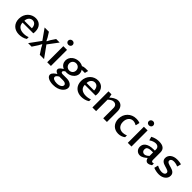

<svg xmlns="http://www.w3.org/2000/svg" viewBox="351 -2424 4365 4365"><g transform="rotate(45 2533.0 -241.5)"><path d="M504.9 -47.4Q483.4 -32.2 458.5 -21.5Q433.6 -10.7 407.2 -3.7Q380.9 3.4 354.7 6.6Q328.6 9.8 305.2 9.8Q251 9.8 204.3 -6.8Q157.7 -23.4 123.3 -55.7Q88.9 -87.9 69.3 -135Q49.8 -182.1 49.8 -243.2Q49.8 -308.1 71.8 -360.8Q93.8 -413.6 130.6 -450.4Q167.5 -487.3 216.1 -507.3Q264.6 -527.3 317.4 -527.3Q361.3 -527.3 399.2 -512.9Q437 -498.5 464.6 -470.2Q492.2 -441.9 507.8 -399.4Q523.4 -356.9 523.4 -300.8Q523.4 -287.1 522.2 -271.7Q521 -256.3 518.1 -241.7H172.4Q172.4 -202.1 186.3 -171.9Q200.2 -141.6 225.6 -121.3Q251 -101.1 286.6 -90.6Q322.3 -80.1 365.2 -80.1Q377.4 -80.1 393.8 -81.1Q410.2 -82 428.7 -85Q447.3 -87.9 466.8 -93Q486.3 -98.1 504.9 -106.4ZM413.6 -299.3Q413.6 -335 404.5 -361.8Q395.5 -388.7 379.9 -406.7Q364.3 -424.8 343.5 -433.8Q322.8 -442.9 298.8 -442.9Q272 -442.9 249 -432.1Q226.1 -421.4 209 -402.1Q191.9 -382.8 182.1 -356.4Q172.4 -330.1 172.4 -299.3Z M591.8 0 784.7 -265.1 606 -517.6H743.7L814.5 -404.8L852.5 -329.1H861.8L901.9 -404.8L977.1 -517.6H1090.3L907.7 -273.9L1105 0H967.8L882.3 -130.4L841.8 -207H832.5L792 -131.8L705.1 0Z M1207 -517.6H1325.7V0H1207ZM1266.1 -619.6Q1250.5 -619.6 1237.5 -624.8Q1224.6 -629.9 1215.1 -638.7Q1205.6 -647.5 1200.4 -659.7Q1195.3 -671.9 1195.3 -686Q1195.3 -700.7 1200.9 -713.1Q1206.5 -725.6 1216.6 -735.1Q1226.6 -744.6 1240 -750Q1253.4 -755.4 1269 -755.4Q1284.2 -755.4 1296.9 -750Q1309.6 -744.6 1318.8 -735.6Q1328.1 -726.6 1333.5 -714.1Q1338.9 -701.7 1338.9 -687.5Q1338.9 -672.9 1333.3 -660.4Q1327.6 -647.9 1317.6 -638.9Q1307.6 -629.9 1294.4 -624.8Q1281.2 -619.6 1266.1 -619.6Z M1631.8 35.6Q1620.6 42 1608.4 50.3Q1596.2 58.6 1585.7 68.6Q1575.2 78.6 1568.4 90.6Q1561.5 102.5 1561.5 116.2Q1561.5 130.9 1570.1 143.6Q1578.6 156.2 1595.5 165.8Q1612.3 175.3 1637.2 180.9Q1662.1 186.5 1694.3 186.5Q1731.4 186.5 1760.3 179.2Q1789.1 171.9 1808.8 159.4Q1828.6 147 1838.9 130.9Q1849.1 114.7 1849.1 97.2Q1849.1 81.5 1841.3 70.1Q1833.5 58.6 1820.1 50.8Q1806.6 43 1788.6 39.3Q1770.5 35.6 1750 35.6ZM1559.6 25.9Q1525.9 14.2 1504.6 -5.1Q1483.4 -24.4 1483.4 -50.8Q1483.4 -66.9 1491.9 -81.5Q1500.5 -96.2 1514.4 -109.4Q1528.3 -122.6 1545.9 -134.5Q1563.5 -146.5 1581.5 -157.7Q1551.3 -170.9 1530 -189Q1508.8 -207 1495.4 -228.5Q1481.9 -250 1475.8 -273.9Q1469.7 -297.9 1469.7 -322.3Q1469.7 -369.1 1489.7 -407Q1509.8 -444.8 1542.7 -471.7Q1575.7 -498.5 1617.9 -512.9Q1660.2 -527.3 1705.1 -527.3Q1738.8 -527.3 1771.5 -519Q1804.2 -510.7 1826.7 -496.6Q1842.3 -505.4 1868.2 -511.5Q1894 -517.6 1921.9 -517.6H2004.9L1983.9 -433.6H1878.9Q1881.8 -430.7 1887.7 -422.1Q1893.6 -413.6 1898.9 -400.9Q1904.3 -388.2 1908.4 -371.8Q1912.6 -355.5 1912.6 -336.9Q1912.6 -295.9 1893.3 -260.5Q1874 -225.1 1842 -199Q1810.1 -172.9 1768.8 -158Q1727.5 -143.1 1684.1 -143.1Q1674.8 -143.1 1665.5 -143.8Q1656.2 -144.5 1646.5 -145.5Q1638.7 -140.6 1629.9 -134.5Q1621.1 -128.4 1613.8 -121.3Q1606.4 -114.3 1601.6 -106Q1596.7 -97.7 1596.7 -88.9Q1596.7 -73.7 1610.4 -64.5Q1624 -55.2 1647.9 -55.2H1779.8Q1814.9 -55.2 1847.4 -46.6Q1879.9 -38.1 1904.5 -21.7Q1929.2 -5.4 1944.1 18.3Q1959 42 1959 72.3Q1959 106 1939.7 141.4Q1920.4 176.8 1882.8 205.8Q1845.2 234.9 1790 253.2Q1734.9 271.5 1663.1 271.5Q1617.2 271.5 1577.9 263.4Q1538.6 255.4 1509.5 240.5Q1480.5 225.6 1464.1 204.3Q1447.8 183.1 1447.8 156.7Q1447.8 133.3 1460 113.3Q1472.2 93.3 1489.7 76.7Q1507.3 60.1 1526.4 47.4Q1545.4 34.7 1559.6 25.9ZM1578.6 -337.9Q1578.6 -313 1587.2 -291.7Q1595.7 -270.5 1611.1 -254.6Q1626.5 -238.8 1647.2 -230Q1668 -221.2 1692.9 -221.2Q1716.3 -221.2 1736.8 -229.2Q1757.3 -237.3 1772.5 -252Q1787.6 -266.6 1796.4 -287.4Q1805.2 -308.1 1805.2 -333.5Q1805.2 -358.4 1796.6 -379.4Q1788.1 -400.4 1772.7 -415.8Q1757.3 -431.2 1736.3 -439.9Q1715.3 -448.7 1690.4 -448.7Q1667 -448.7 1646.7 -440.9Q1626.5 -433.1 1611.3 -418.7Q1596.2 -404.3 1587.4 -383.8Q1578.6 -363.3 1578.6 -337.9Z M2505.9 -47.4Q2484.4 -32.2 2459.5 -21.5Q2434.6 -10.7 2408.2 -3.7Q2381.8 3.4 2355.7 6.6Q2329.6 9.8 2306.2 9.8Q2252 9.8 2205.3 -6.8Q2158.7 -23.4 2124.3 -55.7Q2089.8 -87.9 2070.3 -135Q2050.8 -182.1 2050.8 -243.2Q2050.8 -308.1 2072.8 -360.8Q2094.7 -413.6 2131.6 -450.4Q2168.5 -487.3 2217 -507.3Q2265.6 -527.3 2318.4 -527.3Q2362.3 -527.3 2400.1 -512.9Q2438 -498.5 2465.6 -470.2Q2493.2 -441.9 2508.8 -399.4Q2524.4 -356.9 2524.4 -300.8Q2524.4 -287.1 2523.2 -271.7Q2522 -256.3 2519 -241.7H2173.3Q2173.3 -202.1 2187.3 -171.9Q2201.2 -141.6 2226.6 -121.3Q2252 -101.1 2287.6 -90.6Q2323.2 -80.1 2366.2 -80.1Q2378.4 -80.1 2394.8 -81.1Q2411.1 -82 2429.7 -85Q2448.2 -87.9 2467.8 -93Q2487.3 -98.1 2505.9 -106.4ZM2414.6 -299.3Q2414.6 -335 2405.5 -361.8Q2396.5 -388.7 2380.9 -406.7Q2365.2 -424.8 2344.5 -433.8Q2323.7 -442.9 2299.8 -442.9Q2272.9 -442.9 2250 -432.1Q2227.1 -421.4 2210 -402.1Q2192.9 -382.8 2183.1 -356.4Q2173.3 -330.1 2173.3 -299.3Z M2659.7 -517.6H2755.4L2772 -429.2Q2789.1 -444.8 2810.5 -462.2Q2832 -479.5 2857.4 -493.9Q2882.8 -508.3 2910.9 -517.8Q2939 -527.3 2969.2 -527.3Q3004.9 -527.3 3033.9 -513.9Q3063 -500.5 3083.5 -476.3Q3104 -452.1 3115.2 -418.5Q3126.5 -384.8 3126.5 -344.7V0H3007.8V-330.6Q3007.8 -356.9 3000.5 -377Q2993.2 -397 2980.2 -410.2Q2967.3 -423.3 2949.5 -430.2Q2931.6 -437 2911.1 -437Q2875 -437 2842.8 -418.5Q2810.5 -399.9 2777.8 -369.6V0H2659.7Z M3663.6 -47.4Q3628.9 -19.5 3586.4 -4.9Q3543.9 9.8 3495.1 9.8Q3440.4 9.8 3396.5 -8.5Q3352.5 -26.9 3321.8 -59.3Q3291 -91.8 3274.4 -137Q3257.8 -182.1 3257.8 -236.3Q3257.8 -300.3 3280.3 -353.8Q3302.7 -407.2 3341.6 -445.8Q3380.4 -484.4 3433.1 -505.9Q3485.8 -527.3 3546.4 -527.3Q3559.6 -527.3 3574.7 -526.1Q3589.8 -524.9 3605.7 -522.5Q3621.6 -520 3637 -515.9Q3652.3 -511.7 3665.5 -505.9L3644.5 -415L3634.3 -410.2Q3625.5 -416.5 3613.5 -422.6Q3601.6 -428.7 3587.9 -433.1Q3574.2 -437.5 3559.6 -440.2Q3544.9 -442.9 3530.8 -442.9Q3499.5 -442.9 3472.4 -430.7Q3445.3 -418.5 3425 -395Q3404.8 -371.6 3393.1 -337.6Q3381.3 -303.7 3381.3 -260.7Q3381.3 -215.8 3394 -182.1Q3406.7 -148.4 3429.2 -125.7Q3451.7 -103 3482.4 -91.6Q3513.2 -80.1 3549.3 -80.1Q3571.8 -80.1 3600.6 -85.4Q3629.4 -90.8 3663.6 -106.4Z M3797.4 -517.6H3916V0H3797.4ZM3856.4 -619.6Q3840.8 -619.6 3827.9 -624.8Q3814.9 -629.9 3805.4 -638.7Q3795.9 -647.5 3790.8 -659.7Q3785.6 -671.9 3785.6 -686Q3785.6 -700.7 3791.3 -713.1Q3796.9 -725.6 3806.9 -735.1Q3816.9 -744.6 3830.3 -750Q3843.8 -755.4 3859.4 -755.4Q3874.5 -755.4 3887.2 -750Q3899.9 -744.6 3909.2 -735.6Q3918.5 -726.6 3923.8 -714.1Q3929.2 -701.7 3929.2 -687.5Q3929.2 -672.9 3923.6 -660.4Q3918 -647.9 3908 -638.9Q3897.9 -629.9 3884.8 -624.8Q3871.6 -619.6 3856.4 -619.6Z M4359.4 -76.2Q4346.7 -65.4 4328.9 -50.5Q4311 -35.6 4289.3 -22.2Q4267.6 -8.8 4241.9 0.5Q4216.3 9.8 4188 9.8Q4159.2 9.8 4134.5 -0.7Q4109.9 -11.2 4091.6 -30Q4073.2 -48.8 4062.7 -75Q4052.2 -101.1 4052.2 -132.8Q4052.2 -166 4065.7 -197.8Q4079.1 -229.5 4110.6 -254.4Q4142.1 -279.3 4193.8 -294.7Q4245.6 -310.1 4321.8 -310.1H4357.4V-350.1Q4357.4 -371.6 4350.1 -388.7Q4342.8 -405.8 4329.6 -418Q4316.4 -430.2 4298.1 -436.5Q4279.8 -442.9 4257.3 -442.9Q4239.7 -442.9 4219.7 -438.7Q4199.7 -434.6 4180.2 -427.2Q4160.6 -419.9 4142.1 -409.9Q4123.5 -399.9 4108.9 -388.2L4100.1 -393.1L4077.6 -475.1Q4136.7 -505.9 4187.5 -516.6Q4238.3 -527.3 4282.7 -527.3Q4328.6 -527.3 4364.5 -518.1Q4400.4 -508.8 4425.3 -489.5Q4450.2 -470.2 4463.1 -440.7Q4476.1 -411.1 4476.1 -370.6V-131.3Q4476.1 -124 4477.3 -115.2Q4478.5 -106.4 4482.2 -98.6Q4485.8 -90.8 4492.9 -85.4Q4500 -80.1 4511.7 -80.1Q4518.6 -80.1 4528.3 -82Q4538.1 -84 4547.9 -88.4V-29.8Q4521.5 -11.7 4495.4 -1Q4469.2 9.8 4444.3 9.8Q4424.8 9.8 4410.6 2.4Q4396.5 -4.9 4386.7 -16.8Q4377 -28.8 4370.4 -44.2Q4363.8 -59.6 4359.4 -76.2ZM4357.4 -252.4H4326.7Q4275.9 -252.4 4244.9 -245.4Q4213.9 -238.3 4196.8 -225.8Q4179.7 -213.4 4174.1 -197Q4168.5 -180.7 4168.5 -161.6Q4168.5 -141.6 4174.3 -126.5Q4180.2 -111.3 4190.2 -101.1Q4200.2 -90.8 4213.9 -85.4Q4227.5 -80.1 4243.2 -80.1Q4254.9 -80.1 4267.6 -82.8Q4280.3 -85.4 4294.2 -92.3Q4308.1 -99.1 4323.7 -110.4Q4339.4 -121.6 4357.4 -139.2Z M4646.5 -113.3 4655.3 -118.7Q4674.3 -108.4 4695.1 -100.1Q4715.8 -91.8 4736.3 -86.2Q4756.8 -80.6 4776.4 -77.6Q4795.9 -74.7 4813 -74.7Q4857.4 -74.7 4882.6 -93.3Q4907.7 -111.8 4907.7 -140.6Q4907.7 -160.2 4896.2 -172.9Q4884.8 -185.5 4866 -194.6Q4847.2 -203.6 4823.2 -210.4Q4799.3 -217.3 4774.2 -224.9Q4749 -232.4 4725.1 -242.2Q4701.2 -252 4682.4 -267.1Q4663.6 -282.2 4652.1 -304Q4640.6 -325.7 4640.6 -357.4Q4640.6 -393.1 4656 -424.3Q4671.4 -455.6 4700 -478.3Q4728.5 -501 4769.3 -514.2Q4810.1 -527.3 4860.8 -527.3Q4873.5 -527.3 4890.4 -526.4Q4907.2 -525.4 4925.5 -523.2Q4943.8 -521 4962.4 -517.6Q4981 -514.2 4997.1 -508.8L4975.6 -421.4L4964.8 -415Q4950.2 -422.4 4933.3 -427.7Q4916.5 -433.1 4899.7 -436.3Q4882.8 -439.5 4866.9 -441.2Q4851.1 -442.9 4838.9 -442.9Q4795.9 -442.9 4771.7 -425.8Q4747.6 -408.7 4747.6 -379.9Q4747.6 -359.9 4759.3 -346.9Q4771 -334 4789.8 -325Q4808.6 -315.9 4833 -309.3Q4857.4 -302.7 4882.6 -295.2Q4907.7 -287.6 4932.1 -277.8Q4956.5 -268.1 4975.3 -252.9Q4994.1 -237.8 5005.9 -215.8Q5017.6 -193.8 5017.6 -161.6Q5017.6 -125.5 5002 -94Q4986.3 -62.5 4957.5 -39.6Q4928.7 -16.6 4888.2 -3.4Q4847.7 9.8 4798.3 9.8Q4757.8 9.8 4712.4 1Q4667 -7.8 4625.5 -24.4Z"/></g></svg>

Font: Proza Libre
Style: Medium
Weight: 500
Designer: Jasper de Waard
Foundry: Jasper de Waard
Version: Version 1.000; ttfautohint (v1.4.1.8-43bc)